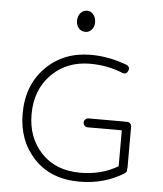

<svg xmlns="http://www.w3.org/2000/svg" viewBox="-54 -792 727 858"><g transform="rotate(5 309.5 -363.0)"><path d="M334 19Q205 19 130 -61Q55 -141 55 -262Q55 -390 134.5 -470Q214 -550 337 -550Q416 -550 497 -520Q516 -512 509 -494Q501 -475 483 -482Q414 -510 337 -510Q231 -510 163 -441Q95 -372 95 -262Q95 -158 159.5 -89.5Q224 -21 334 -21Q430 -21 503 -65V-226H350Q342 -226 336 -232Q330 -238 330 -246Q330 -254 336 -260Q342 -266 350 -266H511Q515 -266 517 -265Q519 -266 523 -266Q531 -266 537 -260Q543 -254 543 -246V-63Q543 -61 542.5 -59Q542 -57 542 -56Q544 -43 533 -36Q446 19 334 19ZM303 -650Q284 -650 272.5 -663Q261 -676 261 -696Q261 -718 273 -731.5Q285 -745 303 -745Q318 -745 330 -731.5Q342 -718 342 -696Q342 -675 330 -662.5Q318 -650 303 -650Z"/></g></svg>

Font: Hoogli Light
Style: Regular
Weight: 300
Designer: Anand Singh Naorem
Foundry: Brand New Type
Version: Version 1.00 b007